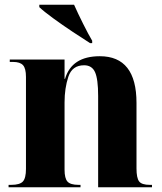

<svg xmlns="http://www.w3.org/2000/svg" viewBox="-20 -786 680 806"><path d="M16 0H318V-10H310Q276 -10 263.5 -23.5Q251 -37 251 -74V-356Q251 -416 267 -464Q283 -512 333 -512Q366 -512 379 -483Q392 -454 392 -383V0H618V-10H609Q575 -10 564 -24.5Q553 -39 553 -79V-354Q553 -550 399 -550Q281 -550 253 -455H251V-536H21V-526H35Q64 -526 76.5 -512.5Q89 -499 89 -463V-77Q89 -38 76 -24Q63 -10 27 -10H16ZM358 -605H367V-615Q352 -640 329 -686Q306 -732 291 -766H145V-756Q164 -738 203 -709.5Q242 -681 285 -652.5Q328 -624 358 -605Z"/></svg>

Font: Noto Serif Display SemiCondensed Extra
Style: Regular
Weight: 800
Width: 4
Designer: Monotype Design Team
Foundry: Monotype Imaging Inc.
Version: Version 1.900